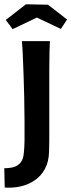

<svg xmlns="http://www.w3.org/2000/svg" viewBox="-62 -708 333 896"><path d="M-40 167 -42 77Q-11 77 8 69.5Q27 62 37 46.5Q47 31 49 8Q52 -16 52.5 -53Q53 -90 52.5 -140.5Q52 -191 51 -254Q50 -310 48 -358.5Q46 -407 44.5 -447.5Q43 -488 40 -516H171Q170 -499 169 -467.5Q168 -436 168 -386.5Q168 -337 168 -266Q168 -223 168 -192.5Q168 -162 168 -139.5Q168 -117 168 -96.5Q168 -76 168 -53.5Q168 -31 167 -2Q166 46 148 79.5Q130 113 100 133.5Q70 154 33.5 162Q-3 170 -40 167ZM222 -573 110 -626 -3 -572 -35 -615 59 -688 162 -686 251 -617Z"/></svg>

Font: Truculenta ExtraBold
Style: Regular
Weight: 800
Version: Version 1.002